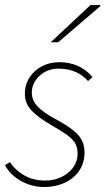

<svg xmlns="http://www.w3.org/2000/svg" viewBox="-20 -740 424 772"><path d="M158 12Q123 12 92 0.5Q61 -11 37 -31Q13 -51 0 -76L20 -88Q40 -57 76.5 -35.5Q113 -14 162 -14Q197 -14 226.5 -28Q256 -42 274 -66.5Q292 -91 292 -122Q292 -143 284.5 -159.5Q277 -176 254.5 -193.5Q232 -211 188 -236Q137 -265 108.5 -294Q80 -323 80 -362Q80 -400 99 -429Q118 -458 149.5 -474Q181 -490 218 -490Q259 -490 293 -475Q327 -460 352 -430L334 -414Q313 -438 283.5 -451Q254 -464 216 -464Q170 -464 139 -435Q108 -406 108 -368Q108 -335 132 -311Q156 -287 198 -264Q249 -237 275 -215.5Q301 -194 310.5 -173Q320 -152 320 -128Q320 -85 298.5 -53.5Q277 -22 240 -5Q203 12 158 12ZM184 -570 344 -720H382L384 -716L214 -570Z"/></svg>

Font: Source Sans 3 ExtraLight
Style: Italic
Weight: 250
Italic angle: -11°
Designer: Paul D. Hunt
Foundry: Adobe
Version: Version 3.046;hotconv 1.0.118;makeotfexe 2.5.65603